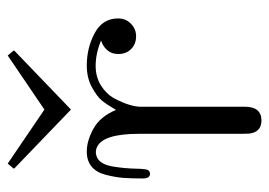

<svg xmlns="http://www.w3.org/2000/svg" viewBox="-120 -567 698 498"><g transform="rotate(-90 229.0 -318.0)"><path d="M15.1 -296.9Q15.1 -326.7 16.6 -346.9Q18.1 -367.2 24.4 -392.1Q30.8 -417 45.9 -429.4Q61 -441.9 85 -441.9Q112.8 -441.9 144.3 -424.6Q175.8 -407.2 192.9 -366.2Q207 -390.1 217 -402.6Q227.1 -415 251.5 -428.5Q275.9 -441.9 308.1 -441.9Q354 -441.9 392.1 -421.4Q430.2 -400.9 430.2 -360.8Q430.2 -340.8 416.5 -327.4Q402.8 -314 383.8 -314Q363.8 -314 350.8 -326.9Q337.9 -339.8 337.9 -359.9Q337.9 -377.9 348.4 -389.4Q358.9 -400.9 373 -404.8Q339.8 -418.9 307.1 -418.9Q278.3 -418.9 256.1 -405Q233.9 -391.1 222.9 -370.6Q211.9 -350.1 206.5 -332.5Q201.2 -314.9 201.2 -304.2V-32.2Q201.2 10.7 166 11.2Q139.2 11.2 132.8 -13.2Q130.9 -19 130.9 -41V-307.1Q130.9 -401.4 95.2 -416Q80.1 -421.9 65.9 -413.1Q50.8 -403.3 45.9 -373Q41 -342.8 40.5 -314.5Q40 -286.1 36.1 -282.2Q33.2 -278.3 27.8 -277.8Q15.1 -277.8 15.1 -296.9ZM41 -629.9V-631.8L53.7 -647L193.8 -551.8L334 -647L346.7 -631.8V-629.9L193.8 -482.9Z"/></g></svg>

Font: CMU Serif Upright Italic
Style: UprightItalic
Weight: 500
Version: Version 0.7.0